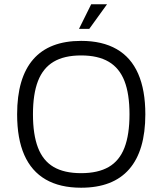

<svg xmlns="http://www.w3.org/2000/svg" viewBox="-20 -867 759 897"><path d="M359 10Q260 10 193.5 -28.5Q127 -67 93.5 -143Q60 -219 60 -333Q60 -503 135 -589.5Q210 -676 359 -676Q458 -676 525 -637.5Q592 -599 625.5 -522.5Q659 -446 659 -333Q659 -163 583.5 -76.5Q508 10 359 10ZM359 -58Q438 -58 488 -87Q538 -116 561.5 -177Q585 -238 585 -333Q585 -428 561.5 -488.5Q538 -549 488 -578.5Q438 -608 359 -608Q280 -608 230.5 -578.5Q181 -549 157.5 -488.5Q134 -428 134 -333Q134 -238 157.5 -177Q181 -116 230.5 -87Q280 -58 359 -58ZM349 -732 406 -847H480L397 -732Z"/></svg>

Font: Maven Pro VF Beta
Style: Regular
Weight: 400
Designer: Joe Prince
Foundry: Joe Prince
Version: Version 2.002